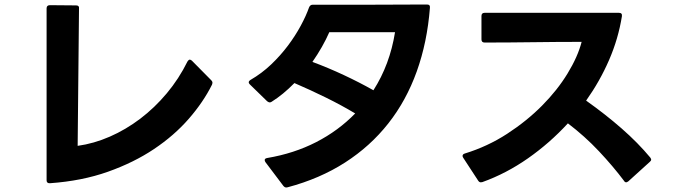

<svg xmlns="http://www.w3.org/2000/svg" viewBox="-20 -786 2990 853"><path d="M200 28Q187 28 187 15V-749Q187 -763 202 -763L318 -762Q333 -762 331 -748L325 -138Q397 -148 468 -179Q539 -210 603 -258.5Q667 -307 721 -371.5Q775 -436 813 -513Q818 -521 823 -521Q828 -521 833 -516L919 -429Q924 -424 924 -418Q924 -416 922 -410Q883 -332 818.5 -258Q754 -184 664.5 -124Q575 -64 459.5 -23Q344 18 202 28Z M1252 47Q1245 47 1239 40L1159 -66Q1156 -71 1156 -75Q1156 -82 1167 -84Q1286 -104 1384.5 -154.5Q1483 -205 1558 -282Q1498 -318 1429 -352Q1360 -386 1288 -417Q1238 -366 1187 -334Q1183 -331 1178 -331Q1174 -331 1167 -336L1090 -411Q1085 -416 1085 -420Q1085 -426 1093 -431Q1143 -460 1184.5 -499.5Q1226 -539 1259 -583Q1292 -627 1316 -671.5Q1340 -716 1353 -753Q1358 -765 1369 -765Q1423 -765 1486.5 -765Q1550 -765 1616.5 -765Q1683 -765 1749.5 -765.5Q1816 -766 1877 -766Q1892 -766 1890 -751Q1878 -598 1831.5 -468.5Q1785 -339 1705 -237.5Q1625 -136 1513 -64Q1401 8 1258 46Q1256 47 1252 47ZM1639 -385Q1712 -499 1735 -643H1443Q1429 -611 1410 -577.5Q1391 -544 1368 -511Q1438 -485 1507.5 -452.5Q1577 -420 1639 -385Z M2116 24Q2109 24 2104 16L2038 -85Q2035 -90 2035 -93Q2035 -101 2045 -104Q2146 -135 2233 -191.5Q2320 -248 2388 -316.5Q2456 -385 2501.5 -459.5Q2547 -534 2564 -600Q2457 -600 2348.5 -598.5Q2240 -597 2133 -597Q2119 -597 2119 -611V-715Q2119 -729 2133 -729H2730Q2745 -729 2743 -714Q2727 -614 2686 -519.5Q2645 -425 2584 -339Q2670 -278 2742 -215Q2814 -152 2869 -86Q2873 -80 2873 -77Q2873 -72 2867 -67L2771 20Q2765 24 2762 24Q2756 24 2752 17Q2704 -47 2641 -114Q2578 -181 2503 -238Q2422 -150 2325.5 -82.5Q2229 -15 2123 23Z"/></svg>

Font: LINE Seed JP_TTF Bold
Style: Regular
Weight: 700
Designer: LINE & Fontrix & Fontworks
Version: Version 1.009